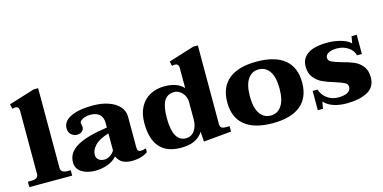

<svg xmlns="http://www.w3.org/2000/svg" viewBox="-71 -1092 2944 1476"><g transform="rotate(-15 1401.0 -353.5)"><path d="M16 -43H45Q99 -43 99 -82V-586Q99 -620 67 -620Q63 -620 46 -616L37 -653L242 -717H278V-83Q278 -43 332 -43H357V0H16Z M389 -97Q389 -175 469 -220.5Q549 -266 710 -288V-325Q710 -371 684 -393.5Q658 -416 611 -416Q587 -416 567.5 -409.5Q548 -403 536.5 -393Q525 -383 525 -375Q525 -370 528 -358.5Q531 -347 531 -341Q531 -322 516.5 -308Q502 -294 473 -294Q448 -294 428.5 -312.5Q409 -331 409 -363Q409 -418 472.5 -449Q536 -480 649 -480Q720 -480 774.5 -460.5Q829 -441 859 -406.5Q889 -372 889 -326V-83Q889 -64 896 -56Q903 -48 917 -48Q934 -48 958 -56V-26Q936 -9 902.5 0.5Q869 10 833 10Q791 10 761.5 -4Q732 -18 713 -57Q682 -22 635.5 -6Q589 10 542 10Q476 10 432.5 -17.5Q389 -45 389 -97ZM710 -107V-242Q630 -217 598 -181.5Q566 -146 566 -110Q566 -84 583 -69.5Q600 -55 631 -55Q652 -55 675 -69.5Q698 -84 710 -107Z M997 -246Q997 -321 1025.5 -374Q1054 -427 1104.5 -453.5Q1155 -480 1219 -480Q1321 -480 1370 -425V-586Q1370 -620 1338 -620Q1330 -620 1317 -616L1308 -653L1513 -717H1549V-92Q1549 -72 1558.5 -63Q1568 -54 1594 -54H1624V-11L1403 9L1398 -70Q1372 -30 1329.5 -10Q1287 10 1222 10Q997 10 997 -246ZM1371 -173V-313Q1371 -344 1357 -368Q1343 -392 1322 -405Q1301 -418 1281 -418Q1225 -418 1199.5 -375Q1174 -332 1174 -241Q1174 -51 1277 -51Q1321 -51 1346 -87Q1371 -123 1371 -173Z M1654 -235Q1654 -356 1730 -418Q1806 -480 1952 -480Q2098 -480 2174 -418Q2250 -356 2250 -235Q2250 -114 2174 -52Q2098 10 1952 10Q1806 10 1730 -52Q1654 -114 1654 -235ZM2070 -235Q2070 -325 2038.5 -371.5Q2007 -418 1952 -418Q1897 -418 1865.5 -371.5Q1834 -325 1834 -235Q1834 -144 1865.5 -97.5Q1897 -51 1952 -51Q2007 -51 2038.5 -97.5Q2070 -144 2070 -235Z M2362 -52 2352 3H2311V-151H2350Q2362 -108 2400.5 -79.5Q2439 -51 2489 -51Q2535 -51 2562.5 -65Q2590 -79 2590 -110Q2590 -131 2567.5 -143Q2545 -155 2494 -171Q2437 -188 2399.5 -205.5Q2362 -223 2334.5 -257Q2307 -291 2307 -345Q2307 -409 2358.5 -444.5Q2410 -480 2519 -480Q2570 -480 2621 -466Q2672 -452 2699 -425L2709 -480H2750V-327H2711Q2702 -367 2663 -392.5Q2624 -418 2574 -418Q2533 -418 2508 -404.5Q2483 -391 2483 -367Q2483 -345 2506 -333.5Q2529 -322 2581 -307Q2639 -292 2677 -276Q2715 -260 2742.5 -226Q2770 -192 2770 -136Q2770 -58 2705.5 -24Q2641 10 2541 10Q2420 10 2362 -52Z"/></g></svg>

Font: Taviraj
Style: Bold
Weight: 700
Designer: Katatrad Team
Foundry: CadsonDemak
Version: Version 1.001